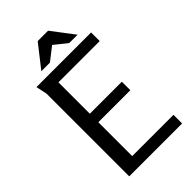

<svg xmlns="http://www.w3.org/2000/svg" viewBox="-269 -997 1086 1086"><g transform="rotate(-45 274.5 -453.5)"><path d="M303 -834 379 -773H446L344 -907H261L155 -772H224ZM72 -728 86 -662V0H509V-69H179V-340H435V-408H179V-659H509V-728Z"/></g></svg>

Font: Rosario
Style: Regular
Weight: 400
Designer: Hector Gatti
Foundry: Omnibus Type
Version: Version 1.100